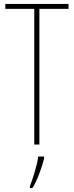

<svg xmlns="http://www.w3.org/2000/svg" viewBox="-20 -734 376 975"><path d="M180 0V-689H328V-714H7V-689H154V0ZM204 71V61H174C170 101 146 175 132 211V221H145C172 176 192 117 204 71Z"/></svg>

Font: Noto Sans Kannada ExtraCondensed Thin
Style: Regular
Weight: 100
Width: 2
Designer: Jelle Bosma - Monotype Design Team
Foundry: Monotype Imaging Inc.
Version: Version 2.005